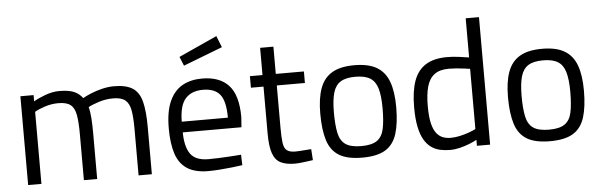

<svg xmlns="http://www.w3.org/2000/svg" viewBox="-48 -903 3370 1077"><g transform="rotate(-5 1637.0 -364.5)"><path d="M72.2 0V-500H146.6V-464.8Q171.4 -479.6 212.2 -494.9Q253.1 -510.2 292.1 -510.2Q342.4 -510.2 372.6 -498.1Q402.8 -486 422.5 -459Q441.9 -470.2 470.9 -482.1Q499.9 -494 533.7 -502.1Q567.6 -510.2 600 -510.2Q668 -510.2 704.7 -486.4Q741.4 -462.6 755.1 -408.8Q768.8 -355 768.8 -264.4V0H694V-261.6Q694 -327.7 686.7 -367.4Q679.3 -407 656.8 -424.9Q634.3 -442.8 588.8 -442.8Q548.2 -442.8 509 -430.4Q469.7 -417.9 448.5 -405.9Q455.9 -379.5 458.4 -340.5Q460.9 -301.5 460.9 -259.6V0H386.1V-257.6Q386.1 -326.5 378.9 -367Q371.7 -407.5 349.2 -425.1Q326.8 -442.8 280.8 -442.8Q241.9 -442.8 204.4 -430.6Q166.9 -418.3 147 -405.7V0Z M1084.4 10.2Q1010 9.6 966.4 -19.3Q922.8 -48.2 904.2 -105.4Q885.6 -162.6 885.6 -247.2Q885.6 -342.2 911.8 -400.1Q938 -458 984.9 -484.1Q1031.8 -510.2 1095.2 -510.2Q1194.4 -510.2 1245.4 -454.6Q1296.5 -399 1296.5 -275.8L1292.4 -218.7H962Q962.4 -139 991 -97.7Q1019.7 -56.4 1093.5 -56.4Q1121.1 -56.4 1154.7 -57.9Q1188.3 -59.4 1220.9 -61.4Q1253.5 -63.4 1276.7 -65.4L1278.7 -6.4Q1254.7 -2.8 1220.5 1Q1186.2 4.8 1150.2 7.5Q1114.2 10.2 1084.4 10.2ZM961.5 -278.9H1221.3Q1221.3 -372.1 1191 -409.5Q1160.7 -446.9 1095.2 -446.9Q1031 -446.9 996.5 -408.4Q962 -369.9 961.5 -278.9ZM1001.5 -590.9 980.5 -642 1196.6 -740.4 1222.2 -675.7Z M1574.2 10.8Q1523.2 10.8 1492.8 -4.9Q1462.4 -20.6 1449 -60.3Q1435.5 -100 1435.5 -172V-435H1364.6V-500H1435.5V-653.4H1510.3V-500H1668.6V-435H1510.3V-196Q1510.3 -141.6 1514.5 -111.3Q1518.7 -80.9 1534.3 -68.8Q1549.9 -56.6 1582.2 -56.6Q1592.2 -56.6 1608.3 -57.7Q1624.4 -58.8 1641.4 -60.2Q1658.4 -61.6 1671.4 -62.2L1675.6 0Q1654.2 2.8 1624.2 6.8Q1594.2 10.8 1574.2 10.8Z M1953.2 10.2Q1869.2 10.2 1822.8 -18.2Q1776.4 -46.6 1757.9 -105.8Q1739.4 -165 1739.4 -255.8Q1739.4 -342.4 1760 -398.7Q1780.6 -455 1827.3 -482.6Q1874 -510.2 1953.2 -510.2Q2032.4 -510.2 2079.1 -482.6Q2125.9 -455 2146.5 -398.7Q2167.1 -342.4 2167.1 -255.8Q2167.1 -165 2148.5 -105.8Q2130 -46.6 2083.9 -18.2Q2037.8 10.2 1953.2 10.2ZM1953.2 -54.8Q2012.3 -54.8 2041.8 -75.3Q2071.3 -95.9 2080.8 -140.5Q2090.3 -185.1 2090.3 -255.8Q2090.3 -325.7 2078.1 -367.2Q2065.9 -408.7 2036.1 -427Q2006.4 -445.2 1953.2 -445.2Q1900.1 -445.2 1870.3 -427Q1840.5 -408.7 1828.3 -367.2Q1816.1 -325.7 1816.1 -255.8Q1816.1 -185.1 1825.6 -140.5Q1835.1 -95.9 1864.6 -75.3Q1894.1 -54.8 1953.2 -54.8Z M2447 10.2Q2417.6 10.2 2390.8 4.2Q2364.1 -1.8 2341.6 -17.7Q2319.1 -33.7 2302.3 -62.4Q2285.5 -91.1 2276.3 -136.1Q2267 -181.1 2267 -246Q2267 -334.4 2287.5 -392.9Q2308 -451.4 2354 -480.8Q2400 -510.2 2476.4 -510.2Q2505.3 -510.2 2541.7 -505.7Q2578.1 -501.2 2598.7 -497.4V-717.9H2673.5V0H2599.1V-33.6Q2582.9 -24.2 2557.2 -14Q2531.5 -3.8 2503 3.2Q2474.4 10.2 2447 10.2ZM2456.3 -57.2Q2482.2 -57.2 2509.1 -63.3Q2536 -69.3 2559.9 -77.9Q2583.9 -86.5 2598.7 -94.3V-433.2Q2586.1 -435.2 2564.9 -438Q2543.7 -440.8 2521.3 -442.6Q2498.8 -444.4 2480.4 -444.4Q2427.9 -444.4 2398.2 -422Q2368.5 -399.5 2356.1 -355.4Q2343.8 -311.4 2343.8 -246Q2343.8 -185.3 2352.8 -147.9Q2361.9 -110.6 2378 -91Q2394.1 -71.4 2414.1 -64.3Q2434 -57.2 2456.3 -57.2Z M3010.2 10.2Q2926.2 10.2 2879.8 -18.2Q2833.4 -46.6 2814.9 -105.8Q2796.4 -165 2796.4 -255.8Q2796.4 -342.4 2817 -398.7Q2837.6 -455 2884.3 -482.6Q2931 -510.2 3010.2 -510.2Q3089.4 -510.2 3136.1 -482.6Q3182.9 -455 3203.5 -398.7Q3224.1 -342.4 3224.1 -255.8Q3224.1 -165 3205.5 -105.8Q3187 -46.6 3140.9 -18.2Q3094.8 10.2 3010.2 10.2ZM3010.2 -54.8Q3069.3 -54.8 3098.8 -75.3Q3128.3 -95.9 3137.8 -140.5Q3147.3 -185.1 3147.3 -255.8Q3147.3 -325.7 3135.1 -367.2Q3122.9 -408.7 3093.1 -427Q3063.4 -445.2 3010.2 -445.2Q2957.1 -445.2 2927.3 -427Q2897.5 -408.7 2885.3 -367.2Q2873.1 -325.7 2873.1 -255.8Q2873.1 -185.1 2882.6 -140.5Q2892.1 -95.9 2921.6 -75.3Q2951.1 -54.8 3010.2 -54.8Z"/></g></svg>

Font: Titillium Web
Style: Bold
Weight: 700
Designer: Mohamed Gaber, Accademia di Belle Arti di Urbino
Foundry: Kief Type Foundry, Accademia di Belle Arti di Urbino
Version: Version 3.000